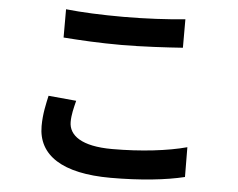

<svg xmlns="http://www.w3.org/2000/svg" viewBox="-53 -791 1106 893"><g transform="rotate(5 500.0 -344.5)"><path d="M220 -593C301 -587 387 -582 491 -582C585 -582 708 -589 777 -594V-727C701 -719 588 -713 490 -713C386 -713 294 -717 220 -725V-593ZM174 -317C166 -280 154 -232 154 -174C154 -38 268 38 495 38C634 38 753 25 839 4L838 -135C750 -111 624 -96 490 -96C347 -96 287 -142 287 -205C287 -238 295 -269 304 -305L174 -317Z"/></g></svg>

Font: Genne Gothic Bold
Style: Regular
Weight: 700
Designer: Ryoko NISHIZUKA (kana & ideographs); Paul D. Hunt (Latin, Greek & Cyrillic); Wenlong ZHANG (bopomofo); Sandoll Communica
Foundry: Adobe Systems Incorporated
Version: Version 1.004;PS 1.004;hotconv 16.6.51;makeotf.lib2.5.65220